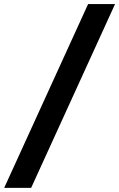

<svg xmlns="http://www.w3.org/2000/svg" viewBox="-62 -799 579 933"><path d="M-41.6 113.8 366.1 -779.2H497.1L89.4 113.8Z"/></svg>

Font: DM Sans 9pt
Style: Italic
Weight: 400
Italic angle: -10°
Designer: Colophon Foundry, Jonny Pinhorn
Foundry: Colophon Foundry
Version: Version 4.004